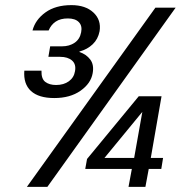

<svg xmlns="http://www.w3.org/2000/svg" viewBox="-20 -730 725 750"><path d="M192 -347Q131 -347 101 -374.5Q71 -402 75 -454H142Q141 -422 157 -410Q173 -398 199 -398Q229 -398 249 -412.5Q269 -427 273 -452Q278 -479 261.5 -493.5Q245 -508 215 -508H169L176 -549H222Q251 -549 271.5 -563Q292 -577 297 -604Q302 -629 288 -643.5Q274 -658 245 -658Q216 -658 197.5 -645.5Q179 -633 170 -611H107Q118 -653 157.5 -681.5Q197 -710 259 -710Q314 -710 345 -681Q376 -652 369 -608Q363 -577 342 -557Q321 -537 291 -529L290 -527Q317 -518 332.5 -497.5Q348 -477 342 -444Q335 -404 294.5 -375.5Q254 -347 192 -347ZM85 0 587 -700H666L165 0ZM482 0 495 -70H313L320 -109L522 -354H611L569 -113H617L610 -70H561L548 0ZM388 -113H504L536 -293Z"/></svg>

Font: DeepMind Sans
Style: Italic
Weight: 400
Italic angle: -10°
Designer: Jonny Pinhorn / Modifications: Colophon Foundry
Foundry: Colophon Foundry
Version: Version 1.002; ttfautohint (v1.8.2)